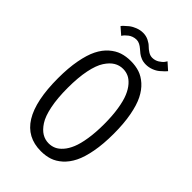

<svg xmlns="http://www.w3.org/2000/svg" viewBox="-255 -968 1080 1080"><g transform="rotate(45 285.0 -428.0)"><path d="M357.5 -751Q337.5 -751 321 -757.5Q304.5 -764 293.2 -773Q282 -782 271.5 -791.2Q261 -800.5 248.5 -807Q236 -813.5 222.5 -813.5Q208.5 -813.5 195.5 -808.8Q182.5 -804 174 -797.2Q165.5 -790.5 158.8 -783.8Q152 -777 149 -772L146 -767.5L104.5 -803.5Q106 -807 115 -816Q124 -825 138.8 -837Q153.5 -849 176 -858Q198.5 -867 221.5 -867Q245.5 -867 265.5 -857Q285.5 -847 297 -835.2Q308.5 -823.5 324.2 -813.5Q340 -803.5 356.5 -803.5Q378.5 -803.5 397.2 -815.2Q416 -827 424 -839L431.5 -850.5L473 -813.5Q468 -807.5 461.2 -800.5Q454.5 -793.5 439.2 -780.5Q424 -767.5 402.2 -759.2Q380.5 -751 357.5 -751ZM285 11Q63 11 63 -348Q63 -429 74.8 -491.8Q86.5 -554.5 106.5 -594.5Q126.5 -634.5 155.5 -660Q184.5 -685.5 216 -695.8Q247.5 -706 285 -706Q322.5 -706 353.8 -695.8Q385 -685.5 413.8 -659.8Q442.5 -634 462.5 -594.2Q482.5 -554.5 494.2 -491.8Q506 -429 506 -348Q506 -266.5 494.2 -203.8Q482.5 -141 462.5 -101Q442.5 -61 413.8 -35.2Q385 -9.5 353.8 0.8Q322.5 11 285 11ZM285 -51Q307.5 -51 327.5 -59.8Q347.5 -68.5 366.5 -90Q385.5 -111.5 399.2 -144.5Q413 -177.5 421.2 -229.8Q429.5 -282 429.5 -348Q429.5 -414 421.2 -466Q413 -518 399.2 -550.8Q385.5 -583.5 366.5 -605Q347.5 -626.5 327.5 -635.2Q307.5 -644 285 -644Q256 -644 231.5 -629.2Q207 -614.5 185.8 -582Q164.5 -549.5 152.2 -489.8Q140 -430 140 -348Q140 -266 152.2 -205.8Q164.5 -145.5 185.8 -113Q207 -80.5 231.5 -65.8Q256 -51 285 -51Z"/></g></svg>

Font: League Mono Narrow Light
Style: Regular
Weight: 300
Width: 3
Designer: Tyler Finck
Foundry: The League of Moveable Type / Tyler Finck
Version: Version 2.210